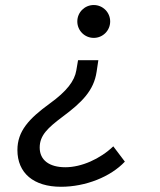

<svg xmlns="http://www.w3.org/2000/svg" viewBox="-20 -547 626 753"><path d="M219.2 185.5C315.9 185.5 413.6 146.5 469.7 86.9L424.3 26.9C372.1 76.7 299.3 108.9 236.3 108.9C172.9 108.9 135.7 80.6 135.7 31.7C135.7 -16.6 168 -45.9 225.1 -88.9C301.3 -145.5 348.1 -191.9 358.9 -265.6L365.7 -311H286.1L279.3 -271C272.5 -229.5 241.7 -189 175.3 -141.1C93.3 -81.5 48.3 -32.7 48.3 41.5C48.3 131.8 111.8 185.5 219.2 185.5ZM347.7 -398.4C383.3 -398.4 412.1 -427.2 412.1 -462.9C412.1 -498.5 383.3 -527.3 347.7 -527.3C312 -527.3 283.2 -498.5 283.2 -462.9C283.2 -427.2 312 -398.4 347.7 -398.4Z"/></svg>

Font: Cascadia Mono SemiLight
Style: Italic
Weight: 350
Italic angle: -10°
Monospace: yes
Designer: Aaron Bell
Foundry: Saja Typeworks
Version: Version 2404.023